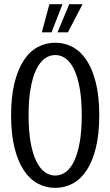

<svg xmlns="http://www.w3.org/2000/svg" viewBox="-20 -888 529 921"><path d="M456.1 -335Q456.1 -244.6 439.9 -179Q423.8 -113.3 395.3 -70.6Q366.7 -27.8 328.1 -7.3Q289.6 13.2 245.1 13.2Q200.2 13.2 161.6 -7.3Q123 -27.8 94.5 -70.6Q65.9 -113.3 49.6 -179Q33.2 -244.6 33.2 -335Q33.2 -424.8 49.6 -490.5Q65.9 -556.2 94.5 -599.1Q123 -642.1 161.6 -662.6Q200.2 -683.1 245.1 -683.1Q289.6 -683.1 328.1 -662.6Q366.7 -642.1 395.3 -599.1Q423.8 -556.2 439.9 -490.5Q456.1 -424.8 456.1 -335ZM372.1 -335Q372.1 -410.2 362.3 -464.8Q352.5 -519.5 335.4 -554.9Q318.4 -590.3 295.2 -607.2Q272 -624 245.1 -624Q217.8 -624 194.6 -607.2Q171.4 -590.3 154.1 -554.9Q136.7 -519.5 127 -464.8Q117.2 -410.2 117.2 -335Q117.2 -259.3 127 -204.6Q136.7 -149.9 154.1 -114.7Q171.4 -79.6 194.6 -62.7Q217.8 -45.9 245.1 -45.9Q272 -45.9 295.2 -62.7Q318.4 -79.6 335.4 -114.7Q352.5 -149.9 362.3 -204.6Q372.1 -259.3 372.1 -335ZM305.7 -732.9H255.9L312 -867.7H376ZM227.1 -732.9H180.7L216.8 -867.7H279.8Z"/></svg>

Font: Crushed
Style: Regular
Weight: 400
Width: 3
Designer: Astigmatic (AOETI)
Foundry: Astigmatic (AOETI)
Version: Version 001.000